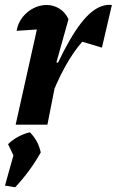

<svg xmlns="http://www.w3.org/2000/svg" viewBox="-20 -526 492 810"><path d="M46 0 150 -466 168 -404Q144 -402 118.5 -400.5Q93 -399 50 -396Q56 -430 76 -454.5Q96 -479 122.5 -492Q149 -505 177 -505Q205 -505 230 -490Q255 -475 269 -445L218 -263L231 -259L180 0ZM184 -88 170 -139Q226 -273 274 -356Q322 -439 365.5 -474.5Q409 -510 452 -505L410 -325L327 -350Q289 -307 253.5 -242.5Q218 -178 184 -88ZM1 257 39 121 152 117Q107 197 44 264ZM55 168 14 82Q53 45 106 32Q141 67 152 117Z"/></svg>

Font: Piazzolla Thin ExtraBold
Style: Italic
Weight: 800
Italic angle: -11.3°
Version: Version 2.005